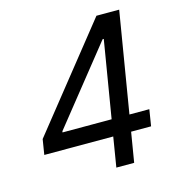

<svg xmlns="http://www.w3.org/2000/svg" viewBox="-108 -824 862 920"><g transform="rotate(-15 323.5 -364.0)"><path d="M38.6 -147.9 50.8 -223.6 452.6 -727.5H509.3L490.2 -611.3H452.1L151.9 -235.4L150.9 -229.5H581.5L568.4 -147.9ZM356.4 0 384.3 -170.4 390.6 -206.1 477.1 -727.5H565.4L444.8 0Z"/></g></svg>

Font: Adwaita Sans
Style: Italic
Weight: 400
Italic angle: -9.39999°
Designer: Rasmus Andersson
Foundry: rsms
Version: Version 4.001;git-9221beed3